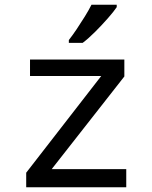

<svg xmlns="http://www.w3.org/2000/svg" viewBox="-20 -786 640 806"><path d="M90 0V-61L405 -467H106V-536H502V-465L197 -76H510V0ZM269 -618Q284 -637 301.5 -663Q319 -689 336 -716.5Q353 -744 364 -766H470V-756Q458 -738 433 -709.5Q408 -681 379.5 -652.5Q351 -624 327 -606H269Z"/></svg>

Font: Noto Sans Mono
Style: Regular
Weight: 400
Designer: Monotype Design Team
Foundry: Monotype Imaging Inc.
Version: Version 2.014